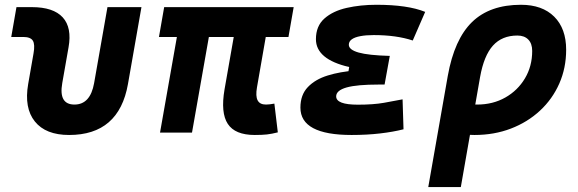

<svg xmlns="http://www.w3.org/2000/svg" viewBox="-20 -547 2384 792"><path d="M265.1 9.8Q168.5 9.8 123.8 -45.9Q79.1 -101.6 96.2 -200.2L118.2 -326.2Q125 -363.8 115.5 -379.2Q106 -394.5 75.7 -394.5H26.4L47.9 -517.6H111.3Q200.2 -517.6 238.8 -475.3Q277.3 -433.1 262.7 -351.6L236.8 -204.1Q221.2 -115.7 287.1 -115.7Q352.5 -115.7 368.2 -204.1L423.3 -517.6H563.5L507.8 -200.2Q470.7 9.8 265.1 9.8Z M1030.8 9.8Q949.7 9.8 919.7 -35.9Q889.6 -81.5 906.2 -178.2L965.8 -517.6H1097.7L1040 -186.5Q1033.7 -150.4 1042.7 -133.1Q1051.8 -115.7 1077.1 -115.7Q1084.5 -115.7 1092.8 -116.7Q1101.1 -117.7 1111.8 -119.6L1126 -1Q1100.6 5.4 1081.1 7.6Q1061.5 9.8 1030.8 9.8ZM635.7 -394.5 657.2 -517.6H1191.4L1169.9 -394.5ZM640.1 0 731.4 -517.6H863.3L772 0Z M1430.2 9.8Q1219.2 9.8 1219.2 -103Q1219.2 -155.8 1249.8 -187.7Q1280.3 -219.7 1331.8 -235.6Q1383.3 -251.5 1445.3 -255.9L1587.9 -316.4L1566.4 -198.2H1541Q1497.1 -198.2 1464.4 -195.3Q1431.6 -192.4 1409.9 -186.3Q1388.2 -180.2 1377.4 -170.9Q1366.7 -161.6 1366.7 -149.4Q1366.7 -115.2 1456.1 -115.2Q1519.5 -115.2 1563 -122.8Q1606.4 -130.4 1640.6 -137.2L1644.5 -13.7Q1602.1 -2.9 1548.1 3.4Q1494.1 9.8 1430.2 9.8ZM1410.2 -210.4 1420.4 -270.5Q1283.2 -302.2 1283.2 -385.3Q1283.2 -439.5 1318.1 -470.5Q1353 -501.5 1409.9 -514.4Q1466.8 -527.3 1532.7 -527.3Q1661.6 -527.3 1733.9 -498L1682.6 -379.9Q1615.2 -402.3 1521.5 -402.3Q1489.7 -402.3 1466.6 -397.9Q1443.4 -393.6 1431.2 -384.8Q1418.9 -376 1418.9 -362.3Q1418.9 -341.8 1459.2 -330.3Q1499.5 -318.8 1587.9 -316.4L1566.4 -198.2Z M2128.9 -527.3Q2216.8 -527.3 2266.1 -478.3Q2315.4 -429.2 2315.4 -341.8Q2315.4 -266.6 2287.1 -202.4Q2258.8 -138.2 2207.5 -90.6Q2156.2 -43 2087.4 -16.6Q2018.6 9.8 1937.5 9.8Q1913.1 9.8 1888.9 7.1Q1864.7 4.4 1840.3 -0.5L1859.4 -127.9Q1886.2 -115.7 1948.2 -115.7Q2013.2 -115.7 2064.5 -144.8Q2115.7 -173.8 2145.5 -223.9Q2175.3 -273.9 2175.3 -336.9Q2175.3 -367.2 2159.2 -383.8Q2143.1 -400.4 2114.3 -400.4Q2050.8 -400.4 2013.4 -358.9Q1976.1 -317.4 1960.4 -229.5L1880.9 224.6H1746.6L1827.1 -233.9Q1854 -384.8 1927.2 -456.1Q2000.5 -527.3 2128.9 -527.3Z"/></svg>

Font: Cascadia Code PL
Style: Italic
Weight: 400
Italic angle: -10°
Monospace: yes
Designer: Aaron Bell
Foundry: Saja Typeworks
Version: Version 2404.023